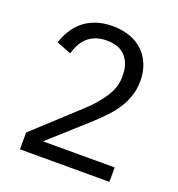

<svg xmlns="http://www.w3.org/2000/svg" viewBox="-129 -817 858 924"><g transform="rotate(20 300.0 -355.0)"><path d="M533 0H75V-86L303 -296Q352 -341 385 -391.5Q418 -442 418 -493V-505Q418 -563 386 -599Q354 -635 289 -635Q257 -635 233 -626Q209 -617 191.5 -601Q174 -585 162.5 -563.5Q151 -542 144 -517L69 -546Q79 -577 96.5 -606.5Q114 -636 140.5 -659Q167 -682 204.5 -696Q242 -710 293 -710Q344 -710 384 -695Q424 -680 451 -653Q478 -626 492.5 -589Q507 -552 507 -507Q507 -466 495.5 -431Q484 -396 464 -364.5Q444 -333 415.5 -303Q387 -273 354 -243L166 -74H533Z"/></g></svg>

Font: IBM Plex Sans Arabic
Style: Regular
Weight: 400
Designer: Mike Abbink, Paul van der Laan, Pieter van Rosmalen, Wael Morcos, Khajak Apelian
Foundry: Bold Monday
Version: Version 1.1